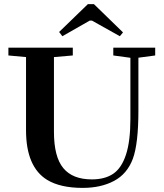

<svg xmlns="http://www.w3.org/2000/svg" viewBox="-20 -893 789 926"><path d="M280.8 -718.3 265.1 -738.8 403.8 -873H433.1L573.2 -736.8L558.1 -718.3L423.8 -793.5H412.6ZM378.9 13.2Q271 13.2 207.5 -25.4Q105.5 -87.9 105.5 -265.1V-617.7L20.5 -625.5V-663.1H331.1V-625.5L240.2 -617.7V-257.3Q240.2 -136.7 285.2 -82.3Q330.1 -27.8 422.9 -27.8Q486.3 -27.8 526.4 -55.2Q566.4 -82.5 587.6 -147.2Q608.9 -211.9 608.9 -319.3V-614.3L526.4 -625.5V-663.1H728.5V-625.5L647.5 -614.7V-360.4Q647.5 -199.7 620.6 -127Q593.3 -54.2 530 -20.5Q466.8 13.2 378.9 13.2Z"/></svg>

Font: Elstob 8pt SemiBold
Style: Regular
Weight: 600
Designer: Peter S. Baker
Version: Version 1.015